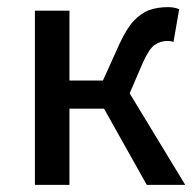

<svg xmlns="http://www.w3.org/2000/svg" viewBox="-20 -519 548 539"><path d="M78 0V-489H175V-293H269L316 -397Q336 -440 356.5 -461.5Q377 -483 400 -491Q423 -499 452 -499Q470 -499 483 -493L467 -401Q463 -403 459 -403.5Q455 -404 450 -404Q431 -404 415 -393.5Q399 -383 381 -343L344 -257L500 0H392L272 -214H175V0Z"/></svg>

Font: UmiuVSE Medium
Style: Regular
Weight: 500
Designer: Paul D. Hunt
Foundry: Adobe
Version: Version 3.046;September 5, 2023;FontCreator 14.0.0.2901 64-b